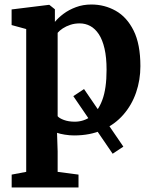

<svg xmlns="http://www.w3.org/2000/svg" viewBox="-20 -590 677 852"><path d="M479.9 92.2 305.4 -163.3 352.9 -194.8 527.4 60.7ZM31.8 242V184.8L96.3 172.6V-461.1L31.5 -478.8V-548.1L197 -568.5H199L223.6 -548.8V-492.9Q238.2 -510.9 261.8 -528.7Q285.5 -546.5 316.9 -558.2Q348.3 -570 385.5 -570Q443.9 -570 493.4 -542.2Q543 -514.4 573 -454.2Q603 -394 603 -296.5Q603 -235 583.9 -179.5Q564.9 -124.1 527.3 -81Q489.8 -38 435 -13.5Q380.3 11 308.5 11Q288.9 11 267.4 7.5Q245.8 4 233.1 -0.6L235.8 81.5V172.6L328.4 184.8V242ZM311.8 -50Q350.6 -50 382.7 -72.6Q414.7 -95.2 433.8 -145.8Q452.9 -196.3 452.9 -280.3Q452.9 -335.1 443.9 -374.1Q434.9 -413.2 418.6 -438.1Q402.2 -462.9 380.5 -474.6Q358.8 -486.2 333.4 -486.2Q311.4 -486.2 292.3 -479.9Q273.2 -473.6 258.6 -464Q244 -454.3 235.8 -444.4V-74.4Q242.9 -65.3 263.7 -57.6Q284.4 -50 311.8 -50Z"/></svg>

Font: Merriweather Light
Style: Regular
Weight: 300
Designer: Eben Sorkin
Foundry: Eben Sorkin
Version: Version 2.100